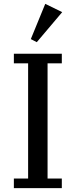

<svg xmlns="http://www.w3.org/2000/svg" viewBox="-20 -977 393 997"><path d="M52 -50H126V-648H52V-698H301V-648H227V-50H301V0H52ZM140 -774 215 -957 303 -914 171 -758Z"/></svg>

Font: IBM Plex Serif Text
Style: Regular
Weight: 450
Designer: Mike Abbink, Paul van der Laan, Pieter van Rosmalen
Foundry: Bold Monday
Version: Version 3.001